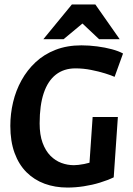

<svg xmlns="http://www.w3.org/2000/svg" viewBox="-20 -833 603 868"><path d="M284.8 14.9Q229.1 14.9 182 -2.3Q134.9 -19.5 100 -54.2Q65.1 -88.9 45.9 -141.5Q26.7 -194 26.7 -264.2Q26.7 -318.4 39.2 -371.1Q51.7 -423.8 77.3 -470.1Q102.9 -516.3 141.1 -552Q179.3 -587.7 231.2 -607.8Q283 -628 348 -628Q383 -628 419 -623.3Q455.1 -618.6 486 -610.3Q516.8 -601.9 536.2 -591.1L498.1 -485.6Q482.7 -492.6 454.7 -501.3Q426.7 -510 391.9 -516.9Q357.1 -523.9 321.2 -523.9Q269 -523.9 232.8 -495.8Q196.6 -467.8 177.9 -412.6Q159.2 -357.5 159.2 -275Q159.2 -223.5 172.5 -187.4Q185.8 -151.3 207.9 -128.9Q230.1 -106.5 257.5 -96.4Q284.9 -86.2 314.2 -86.2Q322.7 -86.2 335 -87.6Q347.3 -89 360.7 -91.6Q374.2 -94.2 384.6 -97.4L398.8 -304H512.9L494.1 -31.3Q466.3 -17.9 431.4 -7.3Q396.5 3.4 359 9.1Q321.6 14.9 284.8 14.9ZM176.1 -655.9 305 -812.9H411L521 -655.9H427.9L352.7 -726.7L267.6 -655.9Z"/></svg>

Font: Ancizar Sans Thin
Style: Italic
Weight: 100
Italic angle: -4°
Designer: Cesar Puertas, Viviana Monsalve, Julian Moncada, Julian Prieto, Jose Castro, Mariel Hernandez, Felipe Aragon, Sara Alarc
Version: Version 8.100